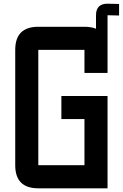

<svg xmlns="http://www.w3.org/2000/svg" viewBox="-20 -1020 665 1040"><path d="M562.5 -625H437.5V-750H187.5V-125H437.5V-375H312.5V-500H562.5V0H187.5Q62.5 0 62.5 -125V-750Q62.5 -875 187.5 -875H437.5Q474.1 -875 500 -864.3V-937.5Q500 -1000 562.5 -1000L625 -998.5V-936L562.5 -937.5Z"/></svg>

Font: Oldtimer
Style: Regular
Weight: 400
Designer: GGBotNet
Foundry: GGBotNet
Version: 1.00